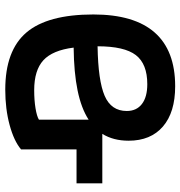

<svg xmlns="http://www.w3.org/2000/svg" viewBox="2 -679 686 730"><g transform="rotate(90 345.0 -314.0)"><path d="M548 -262V-51Q516 -24 455 -7.5Q394 9 321 9Q172 9 103.5 -71.5Q35 -152 35 -326Q35 -481 103.5 -559Q172 -637 308 -637Q407 -637 461 -590.5Q515 -544 515 -460Q515 -431 508.5 -406Q502 -381 489 -360H677V-262ZM402 -453Q402 -490 375.5 -510.5Q349 -531 300 -531Q223 -531 189.5 -487.5Q156 -444 156 -342Q287 -344 344.5 -369Q402 -394 402 -453ZM323 -101Q361 -101 391.5 -106Q422 -111 435 -119V-308Q392 -280 324 -266Q256 -252 161 -251Q171 -171 209 -136Q247 -101 323 -101Z"/></g></svg>

Font: Blinker SemiBold
Style: Regular
Weight: 600
Designer: Juergen Huber
Foundry: supertype
Version: Version 1.015;PS 1.15;hotconv 1.0.88;makeotf.lib2.5.647800